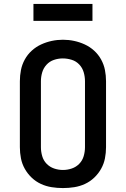

<svg xmlns="http://www.w3.org/2000/svg" viewBox="-20 -948 640 976"><path d="M300 8Q271 8 242.5 3.5Q214 -1 188 -13Q162 -25 141 -45Q120 -65 106 -90Q92 -115 86.5 -143Q81 -171 81 -200V-535Q81 -564 86.5 -592Q92 -620 106 -645.5Q120 -671 141.5 -690.5Q163 -710 189 -722Q215 -734 243 -740Q271 -746 300 -746Q329 -746 357 -740Q385 -734 411 -722Q437 -710 458.5 -690.5Q480 -671 494 -645.5Q508 -620 513.5 -592Q519 -564 519 -535V-200Q519 -171 513.5 -143Q508 -115 494 -90Q480 -65 459 -45Q438 -25 412 -13Q386 -1 357.5 3.5Q329 8 300 8ZM300 -84Q323 -84 345 -91.5Q367 -99 383 -115.5Q399 -132 405.5 -154.5Q412 -177 412 -200V-535Q412 -558 405.5 -580.5Q399 -603 383 -620Q367 -637 344.5 -644Q322 -651 299 -651Q276 -651 254 -643.5Q232 -636 216.5 -619Q201 -602 194.5 -580Q188 -558 188 -535V-200Q188 -177 194.5 -154.5Q201 -132 217 -115.5Q233 -99 255 -91.5Q277 -84 300 -84ZM150 -842V-928H450V-842Z"/></svg>

Font: Iosevka Slab Semibold Extended
Style: Regular
Weight: 600
Width: 7
Monospace: yes
Designer: Belleve Invis
Foundry: Belleve Invis
Version: Version 11.1.0; ttfautohint (v1.8.3)